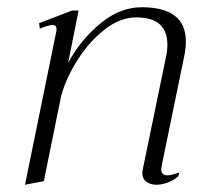

<svg xmlns="http://www.w3.org/2000/svg" viewBox="-20 -500 587 530"><path d="M427 -46 425 -33Q425 -16 442 -16Q453 -16 475 -24L472 -13Q459 -2 442.5 4Q426 10 412 10Q396 10 384.5 2Q373 -6 373 -22Q373 -29 374 -32L438 -342Q442 -359 442 -377Q442 -452 356 -452Q312 -452 269.5 -419Q227 -386 195 -336Q163 -286 149 -236L101 0L49 10L136 -416V-420Q136 -431 125 -431Q115 -431 90 -421L88 -436L179 -471H197L168 -326Q200 -387 255 -433.5Q310 -480 371 -480Q493 -480 493 -386Q493 -366 489 -347Z"/></svg>

Font: Taviraj ExtraLight
Style: Italic
Weight: 275
Italic angle: -12°
Designer: Katatrad Team
Foundry: CadsonDemak
Version: Version 1.001